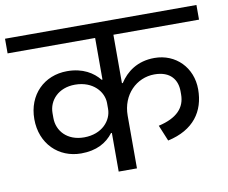

<svg xmlns="http://www.w3.org/2000/svg" viewBox="-97 -794 1055 890"><g transform="rotate(-10 430.5 -349.0)"><path d="M392 0H478V-248C478 -347 549 -415 633 -415C709 -415 739 -370 739 -317V-302C739 -240 700 -197 612 -177L643 -102C766 -129 821 -208 821 -312C821 -414 747 -490 646 -490C565 -490 513 -449 482 -401H478V-629H881V-698H-20V-629H392V-433H388C359 -469 311 -500 237 -500C129 -500 49 -422 49 -307C49 -191 130 -113 236 -113C308 -113 356 -140 388 -182H392ZM262 -184C183 -184 137 -236 137 -297V-320C137 -380 184 -432 262 -432C347 -432 394 -375 394 -322V-295C394 -241 348 -184 262 -184Z"/></g></svg>

Font: IBM Plex Devanagari Text
Style: Regular
Weight: 450
Designer: Mike Abbink, Paul van der Laan, Pieter van Rosmalen, Erin McLaughlin
Foundry: Bold Monday
Version: Version 1.0